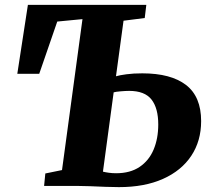

<svg xmlns="http://www.w3.org/2000/svg" viewBox="-20 -763 876 788"><path d="M468 5Q445.5 5 413.2 3.8Q381 2.5 349 1.2Q317 0 294.5 0H161L166 -51L234.5 -65L318.5 -684.5L215 -674.5L141 -460H51L94.5 -743H580.5L574 -689L487 -678L456 -450Q471 -454.5 499.2 -458.2Q527.5 -462 564 -462Q681.5 -462 743.5 -414.2Q805.5 -366.5 805.5 -266Q805.5 -184.5 765 -123.5Q724.5 -62.5 649 -28.8Q573.5 5 468 5ZM456.5 -52Q514.5 -52 553 -78Q591.5 -104 610.5 -149.2Q629.5 -194.5 629.5 -252Q629.5 -319 601.8 -354.5Q574 -390 510 -390Q496 -390 475.2 -388.2Q454.5 -386.5 446.5 -384L402.5 -58.5Q412.5 -56 426.5 -54Q440.5 -52 456.5 -52Z"/></svg>

Font: Merriweather Black
Style: Italic
Weight: 900
Italic angle: -7.8°
Designer: Eben Sorkin
Foundry: Eben Sorkin
Version: Version 2.200;gftools[0.9.31]